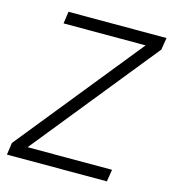

<svg xmlns="http://www.w3.org/2000/svg" viewBox="-104 -776 771 861"><g transform="rotate(15 281.5 -345.0)"><path d="M563 -690 554 -634 88 -56H480L471 0H7L15 -56L481 -634H100L108 -690Z"/></g></svg>

Font: Exo 2.0 Light
Style: Italic
Weight: 300
Italic angle: -8°
Designer: Natanael Gama
Version: Version 1.001;PS 001.001;hotconv 1.0.70;makeotf.lib2.5.58329